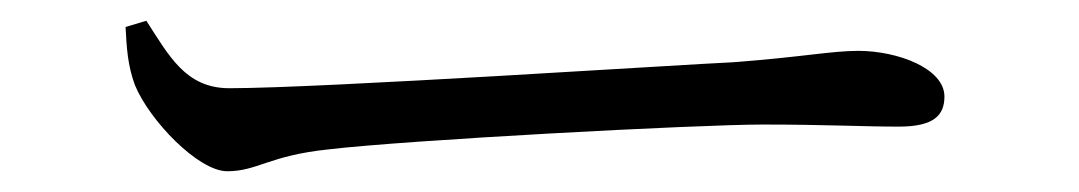

<svg xmlns="http://www.w3.org/2000/svg" viewBox="-20 -443 1040 185"><path d="M121 -423 101 -417C102 -397 103 -380 110 -361C124 -327 171 -278 199 -278C228 -278 239 -293 296 -299C371 -308 652 -323 715 -323C776 -323 811 -321 846 -321C880 -321 890 -332 890 -350C890 -377 845 -394 807 -394C781 -394 753 -388 686 -383C640 -381 290 -358 201 -358C159 -358 143 -389 121 -423Z"/></svg>

Font: Noto Serif CJK KR
Style: Regular
Weight: 400
Designer: Ryoko NISHIZUKA 西塚涼子 (kana & ideographs); Frank Grießhammer (Latin, Greek & Cyrillic); Wenlong ZHANG 张文龙 (bopomofo); San
Foundry: Adobe
Version: Version 2.001;hotconv 1.1.0;makeotfexe 2.6.0